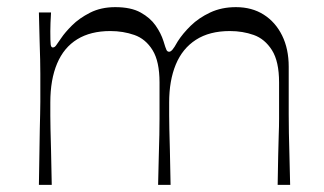

<svg xmlns="http://www.w3.org/2000/svg" viewBox="-20 -518 909 538"><path d="M89 0Q90 -55 90.5 -92.5Q91 -130 91.5 -155.5Q92 -181 92.5 -199Q93 -217 93 -233Q93 -249 93 -269Q93 -293 93 -311.5Q93 -330 92.5 -351Q92 -372 91 -403Q90 -434 89 -483H123Q122 -468 121.5 -454Q121 -440 121 -430Q121 -402 122 -393.5Q123 -385 128 -385Q133 -385 137 -390.5Q141 -396 152 -412Q162 -427 182 -447Q202 -467 232.5 -482.5Q263 -498 303 -498Q347 -498 374 -483Q401 -468 416 -446.5Q431 -425 438 -403Q444 -383 446.5 -378Q449 -373 454 -373Q458 -373 463 -378.5Q468 -384 478 -402Q492 -424 514.5 -446Q537 -468 569 -483Q601 -498 641 -498Q686 -498 719 -477Q752 -456 770.5 -418.5Q789 -381 789 -331Q789 -287 789 -255.5Q789 -224 789 -198Q789 -172 789.5 -145.5Q790 -119 791 -84.5Q792 -50 793 0H758Q759 -49 759.5 -82Q760 -115 761 -139.5Q762 -164 762 -185Q762 -206 762 -230Q762 -254 762 -287Q762 -346 742 -377.5Q722 -409 691 -420Q660 -431 624 -431Q567 -431 529 -406.5Q491 -382 472.5 -337Q454 -292 454 -231Q454 -211 454 -195Q454 -179 454.5 -157Q455 -135 456 -98.5Q457 -62 458 0H423Q424 -49 425 -82.5Q426 -116 426.5 -140Q427 -164 427 -185.5Q427 -207 427 -230.5Q427 -254 427 -287Q427 -346 407.5 -377.5Q388 -409 356.5 -420Q325 -431 289 -431Q234 -431 196.5 -408Q159 -385 140 -340Q121 -295 121 -231Q121 -210 121 -194Q121 -178 121.5 -156Q122 -134 123 -97.5Q124 -61 125 0Z"/></svg>

Font: Ojuju
Style: Regular
Weight: 400
Designer: Chisaokwu Joboson, Mirko Velimirovic
Foundry: Udi Foundry
Version: Version 1.000